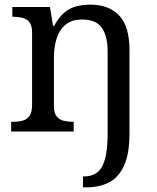

<svg xmlns="http://www.w3.org/2000/svg" viewBox="-20 -566 675 826"><path d="M337 240V193H343Q375 193 397.5 176.5Q420 160 431.5 119.5Q443 79 443 9V-345Q443 -410 418.5 -446Q394 -482 333 -482Q288 -482 261.5 -459.5Q235 -437 223.5 -400Q212 -363 212 -320V-109Q212 -80 223.5 -65.5Q235 -51 253.5 -46.5Q272 -42 294 -42H297V0H28V-42H36Q59 -42 77.5 -47Q96 -52 107 -67.5Q118 -83 118 -114V-426Q118 -456 106.5 -470.5Q95 -485 76.5 -489.5Q58 -494 36 -494H33V-536H195L208 -455H213Q234 -493 257.5 -512.5Q281 -532 309 -539Q337 -546 369 -546Q448 -546 492.5 -499.5Q537 -453 537 -350V8Q537 97 513 148Q489 199 447.5 219.5Q406 240 352 240Z"/></svg>

Font: Noto Serif Georgian
Style: Regular
Weight: 400
Designer: Monotype Design Team, Akaki Razmadze
Foundry: Google LLC
Version: Version 2.002